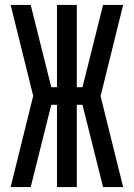

<svg xmlns="http://www.w3.org/2000/svg" viewBox="-20 -755 540 775"><path d="M477 0H396L313 -332H290V0H210V-332H187L104 0H23L114 -368L23 -735H104L187 -403H210V-735H290V-403H313L396 -735H477L386 -367Z"/></svg>

Font: Iosevka Custom Medium
Style: Regular
Weight: 500
Monospace: yes
Designer: Belleve Invis
Foundry: Belleve Invis
Version: Version 32.5.0; ttfautohint (v1.8.4)